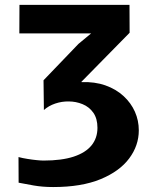

<svg xmlns="http://www.w3.org/2000/svg" viewBox="-20 -763 628 794"><path d="M200 10.5Q156 10.5 119.2 4Q82.5 -2.5 57 -7.5L56.5 -113.5Q73.5 -109 93.8 -105.8Q114 -102.5 131.8 -100.8Q149.5 -99 160 -99Q235 -99 284.5 -115.2Q334 -131.5 358.5 -161.8Q383 -192 383 -234.5Q383 -272.5 366 -296.8Q349 -321 321.5 -332.2Q294 -343.5 264 -343.5Q236 -344 208.5 -334.8Q181 -325.5 161.5 -308L160 -431L304.5 -581.5L357 -625H60L60.5 -743H515.5L516 -627.5L315.5 -423.5Q372 -425.5 416.2 -409.8Q460.5 -394 491.2 -365.5Q522 -337 538 -300.8Q554 -264.5 554 -224Q554 -161 514.2 -107.8Q474.5 -54.5 395.8 -22Q317 10.5 200 10.5Z"/></svg>

Font: Koeln Type Sans
Style: Bold
Weight: 700
Designer: Eben Sorkin
Foundry: Eben Sorkin
Version: Version 2.001